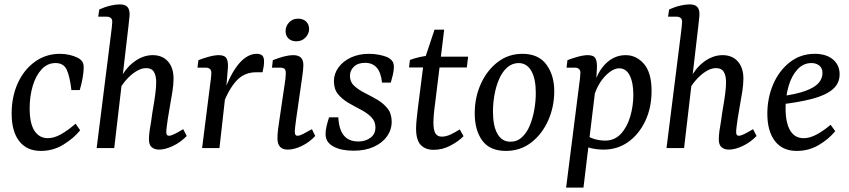

<svg xmlns="http://www.w3.org/2000/svg" viewBox="-20 -674 3863 874"><path d="M166 13Q102 13 67.5 -31.5Q33 -76 33 -157Q33 -234 61 -295.5Q89 -357 139 -393Q189 -429 253 -429Q276 -429 297 -424Q318 -419 334 -411Q350 -402 355.5 -392Q361 -382 361 -367Q361 -347 356 -318.5Q351 -290 343 -264H305Q298 -325 284 -356Q270 -387 233 -387Q196 -387 169.5 -358.5Q143 -330 129 -283Q115 -236 115 -181Q115 -112 137 -78.5Q159 -45 198 -45Q226 -45 258 -63Q290 -81 324 -111L345 -81Q316 -45 269 -16Q222 13 166 13Z M704 7Q684 7 671 -3.5Q658 -14 658 -40Q658 -56 661 -78.5Q664 -101 669 -128Q672 -154 677.5 -185Q683 -216 687 -246.5Q691 -277 691 -300Q691 -330 680.5 -347Q670 -364 645 -364Q623 -364 598.5 -348.5Q574 -333 552.5 -308Q531 -283 518 -255L513 -281Q538 -350 582.5 -386.5Q627 -423 675 -423Q719 -423 744.5 -394.5Q770 -366 770 -316Q770 -290 765 -258Q760 -226 754 -193.5Q748 -161 744 -134Q741 -113 739 -97.5Q737 -82 737 -72Q737 -56 749 -56Q758 -56 773.5 -63.5Q789 -71 814 -86L830 -55Q802 -26 767 -9.5Q732 7 704 7ZM420 0 485 -517Q487 -533 489 -550Q491 -567 491 -575Q491 -587 484 -592.5Q477 -598 466 -598H427L432 -631Q459 -643 483 -648.5Q507 -654 525 -654Q549 -654 559.5 -643Q570 -632 570 -609Q570 -601 568 -586.5Q566 -572 565 -557L500 0Z M900 0 936 -285Q938 -297 940 -315Q942 -333 942 -343Q942 -355 935 -360.5Q928 -366 918 -366H879L883 -400Q902 -408 929.5 -415.5Q957 -423 976 -423Q1004 -423 1012 -406.5Q1020 -390 1017 -360L1010 -276L979 0ZM996 -246Q1029 -339 1067.5 -384Q1106 -429 1149 -429Q1166 -429 1174 -421Q1182 -413 1182 -395Q1182 -382 1180 -369.5Q1178 -357 1175 -345H1146Q1097 -345 1063.5 -313.5Q1030 -282 1000 -213Z M1290 7Q1243 7 1243 -44Q1243 -62 1245.5 -83.5Q1248 -105 1252 -129L1275 -285Q1278 -303 1279.5 -317Q1281 -331 1281 -340Q1281 -356 1274.5 -361Q1268 -366 1257 -366H1218L1222 -400Q1249 -411 1273 -417Q1297 -423 1314 -423Q1338 -423 1349.5 -412Q1361 -401 1361 -377Q1361 -368 1359.5 -354.5Q1358 -341 1356 -326L1328 -131Q1326 -116 1324 -99.5Q1322 -83 1322 -73Q1322 -56 1334 -56Q1344 -56 1359.5 -64Q1375 -72 1400 -86L1415 -55Q1388 -26 1353.5 -9.5Q1319 7 1290 7ZM1329 -486Q1307 -486 1293.5 -498.5Q1280 -511 1280 -533Q1280 -555 1296 -572Q1312 -589 1337 -589Q1360 -589 1373.5 -576Q1387 -563 1387 -542Q1387 -520 1370.5 -503Q1354 -486 1329 -486Z M1590 12Q1563 12 1539.5 7.5Q1516 3 1498 -7Q1480 -17 1471 -30.5Q1462 -44 1462 -65Q1462 -81 1467 -101.5Q1472 -122 1478 -140H1520Q1523 -84 1545.5 -57Q1568 -30 1611 -30Q1644 -30 1666.5 -47Q1689 -64 1689 -94Q1689 -122 1670 -141Q1651 -160 1623 -174.5Q1595 -189 1566.5 -205.5Q1538 -222 1519 -245Q1500 -268 1500 -304Q1500 -338 1520.5 -366.5Q1541 -395 1577 -412Q1613 -429 1660 -429Q1684 -429 1706.5 -424.5Q1729 -420 1745 -413Q1761 -404 1767 -394Q1773 -384 1773 -369Q1773 -354 1768.5 -334.5Q1764 -315 1759 -298H1719Q1714 -345 1694.5 -366.5Q1675 -388 1642 -388Q1609 -388 1591 -370.5Q1573 -353 1573 -329Q1573 -301 1592 -283.5Q1611 -266 1639.5 -251.5Q1668 -237 1696 -221Q1724 -205 1743.5 -181Q1763 -157 1763 -120Q1763 -83 1741.5 -53Q1720 -23 1681 -5.5Q1642 12 1590 12Z M1954 8Q1916 8 1895 -14.5Q1874 -37 1874 -89Q1874 -109 1877 -135Q1880 -161 1882 -180L1909 -392L1958 -539H2002L1960 -198Q1957 -178 1955 -154.5Q1953 -131 1953 -115Q1953 -82 1962 -67Q1971 -52 1991 -52Q2010 -52 2030.5 -61.5Q2051 -71 2073 -85L2090 -54Q2069 -32 2032 -12Q1995 8 1954 8ZM1842 -367 1846 -401Q1864 -408 1887 -413.5Q1910 -419 1935 -421L1963 -416H2111L2105 -367Z M2283 13Q2210 13 2175.5 -34Q2141 -81 2141 -158Q2141 -230 2168.5 -291.5Q2196 -353 2245 -391Q2294 -429 2358 -429Q2431 -429 2467 -380.5Q2503 -332 2503 -259Q2503 -188 2475.5 -126Q2448 -64 2398.5 -25.5Q2349 13 2283 13ZM2301 -29Q2332 -28 2354.5 -48Q2377 -68 2391 -101Q2405 -134 2412 -173.5Q2419 -213 2419 -251Q2419 -315 2399 -350.5Q2379 -386 2342 -387Q2312 -387 2289.5 -367.5Q2267 -348 2252.5 -315Q2238 -282 2231 -243Q2224 -204 2224 -167Q2224 -101 2244 -65.5Q2264 -30 2301 -29Z M2728 7Q2698 7 2670.5 0.5Q2643 -6 2620 -16L2640 -65Q2660 -49 2684.5 -41.5Q2709 -34 2735 -34Q2778 -34 2806.5 -65Q2835 -96 2849 -144Q2863 -192 2863 -242Q2863 -298 2846.5 -330.5Q2830 -363 2799 -363Q2770 -363 2737.5 -330.5Q2705 -298 2686 -244L2674 -251Q2692 -337 2733 -380Q2774 -423 2828 -423Q2877 -423 2911.5 -383Q2946 -343 2946 -260Q2946 -184 2917.5 -123.5Q2889 -63 2840 -28Q2791 7 2728 7ZM2557 180 2616 -285Q2618 -297 2620 -315.5Q2622 -334 2622 -343Q2622 -355 2615 -360.5Q2608 -366 2598 -366H2559L2563 -400Q2582 -408 2609.5 -415.5Q2637 -423 2656 -423Q2684 -423 2691.5 -406.5Q2699 -390 2697 -360L2693 -292L2636 180Z M3298 7Q3278 7 3265 -3.5Q3252 -14 3252 -40Q3252 -56 3255 -78.5Q3258 -101 3263 -128Q3266 -154 3271.5 -185Q3277 -216 3281 -246.5Q3285 -277 3285 -300Q3285 -330 3274.5 -347Q3264 -364 3239 -364Q3217 -364 3192.5 -348.5Q3168 -333 3146.5 -308Q3125 -283 3112 -255L3107 -281Q3132 -350 3176.5 -386.5Q3221 -423 3269 -423Q3313 -423 3338.5 -394.5Q3364 -366 3364 -316Q3364 -290 3359 -258Q3354 -226 3348 -193.5Q3342 -161 3338 -134Q3335 -113 3333 -97.5Q3331 -82 3331 -72Q3331 -56 3343 -56Q3352 -56 3367.5 -63.5Q3383 -71 3408 -86L3424 -55Q3396 -26 3361 -9.5Q3326 7 3298 7ZM3014 0 3079 -517Q3081 -533 3083 -550Q3085 -567 3085 -575Q3085 -587 3078 -592.5Q3071 -598 3060 -598H3021L3026 -631Q3053 -643 3077 -648.5Q3101 -654 3119 -654Q3143 -654 3153.5 -643Q3164 -632 3164 -609Q3164 -601 3162 -586.5Q3160 -572 3159 -557L3094 0Z M3689 -429Q3741 -429 3771.5 -403.5Q3802 -378 3802 -336Q3802 -294 3770 -267Q3738 -240 3677 -224Q3616 -208 3528 -198L3531 -235Q3605 -245 3647 -260.5Q3689 -276 3706.5 -296.5Q3724 -317 3724 -341Q3724 -364 3709.5 -375.5Q3695 -387 3674 -387Q3637 -387 3610.5 -358.5Q3584 -330 3570 -283Q3556 -236 3556 -181Q3556 -115 3577 -80Q3598 -45 3638 -45Q3666 -45 3697 -61.5Q3728 -78 3761 -106L3782 -77Q3752 -40 3706.5 -13.5Q3661 13 3607 13Q3542 13 3507.5 -32Q3473 -77 3473 -156Q3473 -228 3499.5 -290Q3526 -352 3575 -390.5Q3624 -429 3689 -429Z"/></svg>

Font: Rasa
Style: Italic
Weight: 400
Italic angle: -7.10001°
Designer: Anna Giedrys (Yrsa+Rasa design), David Brezina (Yrsa art-direction, Rasa art-direction, design)
Foundry: Rosetta Type Foundry
Version: Version 2.004